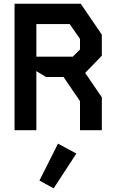

<svg xmlns="http://www.w3.org/2000/svg" viewBox="-20 -716 640 1056"><path d="M60 -695.5V0H180V-325L233 -292.5H329.5L420 -160V0H540V-181L448.5 -315L540 -409.5V-525.5L424 -695.5ZM180 -583.5H363.5L420 -502V-444L380.5 -404.5H180ZM197 277 275 320 400 128.5 299 74Z"/></svg>

Font: Kode
Style: Regular
Weight: 400
Monospace: yes
Designer: Isa Ozler
Foundry: Kadena LLC
Version: Version 1.000;gftools[0.9.28]